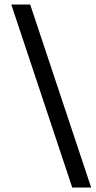

<svg xmlns="http://www.w3.org/2000/svg" viewBox="-20 -720 430 860"><path d="M30.6 -699.6H115.3L388.3 120H303.6Z"/></svg>

Font: Teko Variable Light
Style: Regular
Weight: 300
Designer: Manushi Parikh, Jonny Pinhorn
Foundry: Indian Type Foundry
Version: Version 3.000